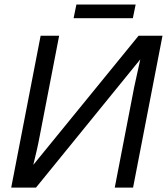

<svg xmlns="http://www.w3.org/2000/svg" viewBox="-20 -850 756 870"><path d="M615.7 -581.1 143.1 0H30.8L164.1 -688H248L160.6 -236.8Q154.3 -202.6 146.7 -169.4Q139.2 -136.2 130.9 -103L607.9 -688H716.3L583 0H500L588.4 -457ZM594.7 -829.6 582 -767.6H313.5L326.2 -829.6Z"/></svg>

Font: Arimo
Style: Italic
Weight: 400
Italic angle: -12°
Designer: Steve Matteson
Foundry: Monotype Imaging Inc.
Version: Version 1.33